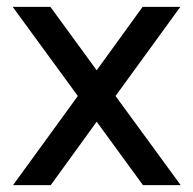

<svg xmlns="http://www.w3.org/2000/svg" viewBox="-20 -540 564 560"><path d="M127 -520 262 -335 396 -520H506L317 -260L507 0H397L262 -185L128 0H18L207 -260L17 -520Z"/></svg>

Font: Non Bureau
Style: Regular
Weight: 400
Designer: Jona Saucedo
Foundry: Non Foundry
Version: Version 1.000; ttfautohint (v1.8.4)